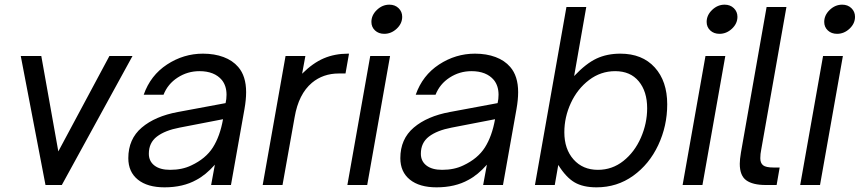

<svg xmlns="http://www.w3.org/2000/svg" viewBox="-20 -793 3685 823"><path d="M245 0H175L69 -553H157L230 -144L449 -553H548Z M530 -115Q530 -197 587.5 -246Q645 -295 743 -313L947 -351Q951 -368 951 -387Q951 -425 931 -450Q899 -488 835 -488Q784 -488 741.5 -460.5Q699 -433 681 -387H596Q625 -470 696 -516.5Q767 -563 850 -563Q899 -563 938 -548.5Q977 -534 1001 -506Q1035 -467 1035 -398Q1035 -366 1028 -326L970 0H885L901 -87Q862 -43 822 -22Q765 10 685 10Q612 10 571 -23Q530 -56 530 -115ZM800 -84Q862 -113 892.5 -161Q923 -209 936 -282L750 -246Q687 -234 652.5 -207.5Q618 -181 618 -134Q618 -102 642 -83.5Q666 -65 709 -65Q761 -65 800 -84Z M1106 0 1204 -553H1289L1275 -477Q1321 -523 1368 -543Q1415 -563 1472 -563H1476L1461 -478H1432Q1365 -478 1317 -438Q1260 -390 1243 -291L1191 0Z M1554 0H1469L1567 -553H1652ZM1572 -699Q1572 -728 1595.5 -750.5Q1619 -773 1649 -773Q1673 -773 1688.5 -758Q1704 -743 1704 -721Q1704 -692 1680.5 -670Q1657 -648 1627 -648Q1603 -648 1587.5 -662.5Q1572 -677 1572 -699Z M1696 -115Q1696 -197 1753.5 -246Q1811 -295 1909 -313L2113 -351Q2117 -368 2117 -387Q2117 -425 2097 -450Q2065 -488 2001 -488Q1950 -488 1907.5 -460.5Q1865 -433 1847 -387H1762Q1791 -470 1862 -516.5Q1933 -563 2016 -563Q2065 -563 2104 -548.5Q2143 -534 2167 -506Q2201 -467 2201 -398Q2201 -366 2194 -326L2136 0H2051L2067 -87Q2028 -43 1988 -22Q1931 10 1851 10Q1778 10 1737 -23Q1696 -56 1696 -115ZM1966 -84Q2028 -113 2058.5 -161Q2089 -209 2102 -282L1916 -246Q1853 -234 1818.5 -207.5Q1784 -181 1784 -134Q1784 -102 1808 -83.5Q1832 -65 1875 -65Q1927 -65 1966 -84Z M2373 -86 2358 0H2273L2408 -763H2493L2441 -467Q2492 -521 2537 -542Q2582 -563 2639 -563Q2733 -563 2786.5 -504Q2840 -445 2840 -346Q2840 -253 2801.5 -171Q2763 -89 2694 -39.5Q2625 10 2537 10Q2479 10 2442.5 -11.5Q2406 -33 2373 -86ZM2754 -329Q2754 -401 2718 -444.5Q2682 -488 2617 -488Q2555 -488 2505 -450Q2455 -412 2427 -351.5Q2399 -291 2399 -226Q2399 -154 2438.5 -109.5Q2478 -65 2543 -65Q2604 -65 2652 -103Q2700 -141 2727 -202.5Q2754 -264 2754 -329Z M2991 0H2906L3004 -553H3089ZM3009 -699Q3009 -728 3032.5 -750.5Q3056 -773 3086 -773Q3110 -773 3125.5 -758Q3141 -743 3141 -721Q3141 -692 3117.5 -670Q3094 -648 3064 -648Q3040 -648 3024.5 -662.5Q3009 -677 3009 -699Z M3262 0Q3207 0 3179 -20Q3151 -40 3151 -91Q3151 -109 3156 -139L3266 -763H3351L3243 -152Q3239 -133 3239 -115Q3239 -94 3251 -84.5Q3263 -75 3295 -75H3322L3309 0Z M3495 0H3410L3508 -553H3593ZM3513 -699Q3513 -728 3536.5 -750.5Q3560 -773 3590 -773Q3614 -773 3629.5 -758Q3645 -743 3645 -721Q3645 -692 3621.5 -670Q3598 -648 3568 -648Q3544 -648 3528.5 -662.5Q3513 -677 3513 -699Z"/></svg>

Font: Open Sauce One
Style: Italic
Weight: 400
Italic angle: -10°
Designer: Alfredo Marco Pradil
Foundry: Creative Sauce Fz LLC
Version: Version 1.477